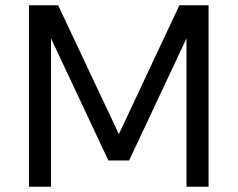

<svg xmlns="http://www.w3.org/2000/svg" viewBox="-20 -710 903 730"><path d="M90 0V-690H201L432 -200L662 -690H773V0H689V-564L471 -100H392L174 -564V0Z"/></svg>

Font: Oxanium ExtraLight
Style: Regular
Weight: 400
Version: Version 2.000